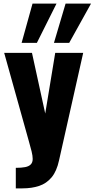

<svg xmlns="http://www.w3.org/2000/svg" viewBox="-20 -869 521 1057"><path d="M67 168V55Q98 55 118.5 51Q139 47 149.5 36Q160 25 160 6Q160 -11 154 -35.5Q148 -60 139 -91L3 -578H156L229 -244L284 -578H438L305 14Q292 74 264 107.5Q236 141 195.5 154.5Q155 168 104 168ZM277 -633 341 -849H481L361 -633ZM99 -633 159 -849H291L183 -633Z"/></svg>

Font: Oswald
Style: Bold
Weight: 700
Designer: Vernon Adams
Foundry: Vernon Adams
Version: Version 4.103;gftools[0.9.33.dev8+g029e19f]